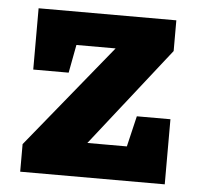

<svg xmlns="http://www.w3.org/2000/svg" viewBox="-44 -573 638 617"><g transform="rotate(5 275.5 -264.0)"><path d="M43 0V-88.9L314 -421.4H187.5L170.4 -330.6H56.2V-528.3H500.5V-429.2L250 -110.8H377.4L400.9 -210H509.3V0Z"/></g></svg>

Font: Roboto Slab ExtraBold
Style: Regular
Weight: 800
Designer: Google
Version: Version 2.001; ttfautohint (v1.8.3)